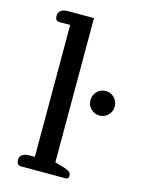

<svg xmlns="http://www.w3.org/2000/svg" viewBox="-109 -776 631 841"><g transform="rotate(15 206.0 -355.0)"><path d="M50 -24Q50 -40 61.5 -48Q73 -56 93 -56H118V-654H69Q50 -654 50 -677Q50 -694 61.5 -702Q73 -710 93 -710H211V-56L256 -43Q272 -38 279 -31.5Q286 -25 286 -14Q286 0 273 0H69Q60 0 55 -6.5Q50 -13 50 -24ZM289 -359Q289 -383 305 -399Q321 -415 344 -415Q367 -415 383 -399Q399 -383 399 -359Q399 -336 383 -320Q367 -304 344 -304Q321 -304 305 -320Q289 -336 289 -359Z"/></g></svg>

Font: Maitree Medium
Style: Regular
Weight: 500
Designer: CadsonDemak Team
Foundry: CadsonDemak
Version: Version 1.000